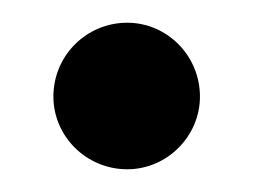

<svg xmlns="http://www.w3.org/2000/svg" viewBox="-20 -131 223 169"><path d="M156 -46C156 -82 127 -111 92 -111C56 -111 27 -82 27 -46C27 -11 56 18 92 18C127 18 156 -11 156 -46Z"/></svg>

Font: Rum Raisin
Style: Regular
Weight: 400
Designer: Astigmatic (AOETI)
Foundry: Astigmatic (AOETI)
Version: Version 1.000